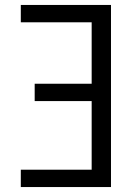

<svg xmlns="http://www.w3.org/2000/svg" viewBox="-20 -755 540 775"><path d="M64 0V-70H350V-347H120V-417H350V-665H64V-735H428V0Z"/></svg>

Font: Iosevka Curly
Style: Regular
Weight: 400
Monospace: yes
Designer: Belleve Invis
Foundry: Belleve Invis
Version: Version 22.1.2; ttfautohint (v1.8.4)